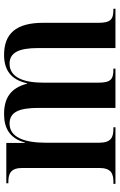

<svg xmlns="http://www.w3.org/2000/svg" viewBox="158 -745 587 943"><g transform="rotate(-90 451.5 -273.5)"><path d="M20 0H298V-10H292C248 -10 222 -21 222 -81V-342C222 -448 249 -520 316 -520C371 -520 393 -476 393 -379V0H586V-10H583C534 -10 517 -22 517 -84V-354C517 -451 543 -520 610 -520C665 -520 687 -474 687 -379V0H880V-10H877C829 -10 811 -22 811 -83V-355C811 -488 758 -547 653 -547C578 -547 531 -512 514 -434H512C491 -515 441 -547 363 -547C299 -547 245 -524 223 -445H221V-536H23V-526H29C71 -526 98 -514 98 -457V-80C98 -21 71 -10 28 -10H20Z"/></g></svg>

Font: Noto Serif Display SemiCondensed SemiBold
Style: Regular
Weight: 600
Width: 4
Designer: Monotype Design Team
Foundry: Monotype Imaging Inc.
Version: Version 2.009